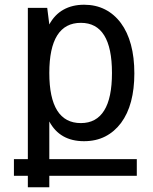

<svg xmlns="http://www.w3.org/2000/svg" viewBox="-20 -580 642 808"><path d="M97.2 159.7H38.6V89.8H97.2V-546.9H178.7L187.5 -477.1Q210 -518.6 247.1 -539.3Q284.2 -560.1 334 -560.1Q382.8 -560.1 421.9 -540.3Q460.9 -520.5 488.8 -482.9Q516.6 -445.3 531 -392.1Q545.4 -338.9 545.4 -271Q545.4 -205.6 531.5 -153.1Q517.6 -100.6 489.3 -62.5Q461.4 -25.4 422.6 -5.6Q383.8 14.2 333.5 14.2Q231.9 14.2 187.5 -68.8V89.8H555.7V159.7H187.5V208H97.2ZM320.3 -62Q385.7 -62 418.5 -115.2Q451.2 -167.5 451.2 -272.9Q451.2 -483.9 320.3 -483.9Q253.9 -483.9 220.7 -430.9Q187.5 -377.9 187.5 -272.9Q187.5 -168 220.7 -115Q253.9 -62 320.3 -62Z"/></svg>

Font: Hack
Style: Regular
Weight: 400
Monospace: yes
Designer: Christopher Simpkins
Foundry: Christopher Simpkins
Version: Version 2.019; ttfautohint (v1.4.1) -l 4 -r 80 -G 350 -x 0 -